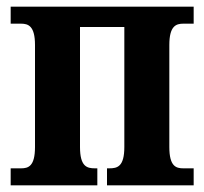

<svg xmlns="http://www.w3.org/2000/svg" viewBox="-20 -556 613 576"><path d="M12 0H272V-51H265C241 -51 220 -56 220 -115V-475H353V-115C353 -56 332 -51 308 -51H301V0H561V-51H530C508 -51 488 -57 488 -115V-421C488 -478 508 -485 530 -485H561V-536H12V-485H43C65 -485 85 -478 85 -421V-115C85 -57 65 -51 43 -51H12Z"/></svg>

Font: Noto Serif Condensed
Style: Bold
Weight: 700
Width: 3
Designer: Monotype Design Team
Foundry: Monotype Imaging Inc.
Version: Version 2.015